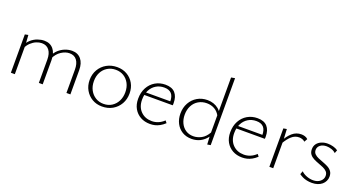

<svg xmlns="http://www.w3.org/2000/svg" viewBox="-44 -1312 3563 1916"><g transform="rotate(20 1737.5 -354.0)"><path d="M676 0V-247Q676 -311 649.5 -347Q623 -383 571 -383Q528 -383 484 -354.5Q440 -326 413 -268L397 -287Q415 -331 446 -359Q477 -387 514 -401Q551 -415 587 -415Q648 -415 683 -373Q718 -331 718 -257V0ZM383 0V-247Q383 -311 355.5 -347Q328 -383 277 -383Q249 -383 219.5 -371Q190 -359 163 -334Q136 -309 117 -268L101 -285Q120 -332 152 -360.5Q184 -389 221 -402Q258 -415 292 -415Q354 -415 389 -373Q424 -331 424 -257V0ZM86 0V-407L121 -414L128 -310V0Z M1054 6Q995 6 949 -21Q903 -48 876 -95Q849 -142 849 -202Q849 -264 877.5 -312.5Q906 -361 955 -388.5Q1004 -416 1066 -416Q1125 -416 1171 -389.5Q1217 -363 1243.5 -316.5Q1270 -270 1270 -210Q1270 -148 1242 -99Q1214 -50 1165.5 -22Q1117 6 1054 6ZM1059 -24Q1110 -24 1147.5 -48.5Q1185 -73 1205.5 -114Q1226 -155 1226 -206Q1226 -260 1204.5 -300.5Q1183 -341 1146 -363.5Q1109 -386 1061 -386Q1012 -386 973.5 -362.5Q935 -339 914 -298.5Q893 -258 893 -206Q893 -152 915 -111Q937 -70 974.5 -47Q1012 -24 1059 -24Z M1564 6Q1506 6 1462 -18.5Q1418 -43 1393 -87Q1368 -131 1368 -191Q1368 -259 1395.5 -309.5Q1423 -360 1470.5 -388Q1518 -416 1578 -416Q1648 -416 1682 -377.5Q1716 -339 1716 -271Q1716 -265 1716 -259Q1716 -253 1715 -247H1679V-271Q1679 -329 1653.5 -357Q1628 -385 1576 -385Q1527 -385 1489 -361.5Q1451 -338 1429.5 -296Q1408 -254 1408 -196Q1408 -119 1453.5 -73Q1499 -27 1571 -27Q1606 -27 1638 -40Q1670 -53 1700 -81L1718 -58Q1692 -34 1666.5 -20Q1641 -6 1616 0Q1591 6 1564 6ZM1397 -247 1403 -276H1708V-247Z M2004 4Q1947 4 1904.5 -22Q1862 -48 1838.5 -93.5Q1815 -139 1815 -197Q1815 -260 1842.5 -309.5Q1870 -359 1917.5 -387Q1965 -415 2025 -415Q2059 -415 2089 -405Q2119 -395 2143.5 -375Q2168 -355 2184 -324L2170 -300Q2148 -342 2111.5 -362.5Q2075 -383 2029 -383Q1980 -383 1941 -360Q1902 -337 1880.5 -295.5Q1859 -254 1859 -200Q1859 -151 1878 -111.5Q1897 -72 1931.5 -49.5Q1966 -27 2012 -27Q2055 -27 2096.5 -49Q2138 -71 2168 -124L2188 -110Q2166 -72 2138 -46.5Q2110 -21 2076.5 -8.5Q2043 4 2004 4ZM2172 3 2167 -94V-707L2207 -714V-3Z M2542 6Q2484 6 2440 -18.5Q2396 -43 2371 -87Q2346 -131 2346 -191Q2346 -259 2373.5 -309.5Q2401 -360 2448.5 -388Q2496 -416 2556 -416Q2626 -416 2660 -377.5Q2694 -339 2694 -271Q2694 -265 2694 -259Q2694 -253 2693 -247H2657V-271Q2657 -329 2631.5 -357Q2606 -385 2554 -385Q2505 -385 2467 -361.5Q2429 -338 2407.5 -296Q2386 -254 2386 -196Q2386 -119 2431.5 -73Q2477 -27 2549 -27Q2584 -27 2616 -40Q2648 -53 2678 -81L2696 -58Q2670 -34 2644.5 -20Q2619 -6 2594 0Q2569 6 2542 6ZM2375 -247 2381 -276H2686V-247Z M2831 0V-408L2866 -414L2872 -297V0ZM2865 -260 2853 -281Q2886 -344 2927 -379Q2968 -414 3022 -414Q3042 -414 3060.5 -408Q3079 -402 3092 -389L3073 -355Q3062 -366 3045.5 -372Q3029 -378 3011 -378Q2967 -378 2932 -347Q2897 -316 2865 -260Z M3283 6Q3255 6 3229 0.5Q3203 -5 3182 -15.5Q3161 -26 3146 -37L3159 -72Q3181 -50 3216 -36.5Q3251 -23 3286 -23Q3332 -23 3361 -47.5Q3390 -72 3390 -106Q3390 -134 3374 -151Q3358 -168 3333 -179Q3308 -190 3280 -200Q3252 -210 3226.5 -223Q3201 -236 3185 -257Q3169 -278 3169 -310Q3169 -345 3187 -368.5Q3205 -392 3235 -404.5Q3265 -417 3300 -417Q3330 -417 3359.5 -409Q3389 -401 3410 -386L3397 -352Q3379 -370 3351.5 -379Q3324 -388 3299 -388Q3258 -388 3232.5 -368Q3207 -348 3207 -317Q3207 -291 3223.5 -274.5Q3240 -258 3265 -247.5Q3290 -237 3318.5 -226.5Q3347 -216 3372 -203Q3397 -190 3413 -168.5Q3429 -147 3429 -113Q3429 -88 3418.5 -66Q3408 -44 3389 -28Q3370 -12 3343 -3Q3316 6 3283 6Z"/></g></svg>

Font: Ysabeau Office ExtraLight
Style: Regular
Weight: 250
Designer: Christian Thalmann (Catharsis Fonts)
Version: Version 2.001;gftools[0.9.30]; featfreeze: tnum,lnum,ss02